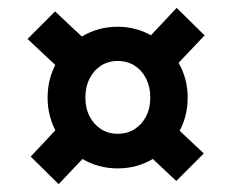

<svg xmlns="http://www.w3.org/2000/svg" viewBox="-20 -550 590 488"><path d="M101 -302Q101 -352 125 -393Q149 -434 189.5 -458Q230 -482 279 -482Q328 -482 368.5 -457.5Q409 -433 433 -392Q457 -351 457 -302Q457 -252 433 -211Q409 -170 368.5 -146Q328 -122 279 -122Q230 -122 189.5 -146Q149 -170 125 -211Q101 -252 101 -302ZM129 -82 58 -152 150 -250 221 -179ZM148 -359 50 -451 120 -521 218 -429ZM362 -302Q362 -329 351.5 -350Q341 -371 322.5 -383Q304 -395 279 -395Q255 -395 236.5 -383Q218 -371 207.5 -350Q197 -329 197 -302Q197 -275 207.5 -254.5Q218 -234 236.5 -222Q255 -210 279 -210Q304 -210 322.5 -222Q341 -234 351.5 -254.5Q362 -275 362 -302ZM428 -90 330 -182 400 -252 498 -160ZM407 -362 337 -432 429 -530 500 -460Z"/></svg>

Font: Our Lexend
Style: Regular
Weight: 400
Designer: Bonnie Shaver-Troup, Thomas Jockin
Foundry: Lexend
Version: Version 1.007